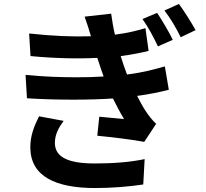

<svg xmlns="http://www.w3.org/2000/svg" viewBox="-20 -882 1040 969"><path d="M883 -862 810 -829C843 -785 865 -748 892 -694L967 -730C946 -768 909 -827 883 -862ZM773 -817 699 -786C730 -742 751 -702 777 -648L852 -681C833 -721 797 -781 773 -817ZM109 -504 116 -386C194 -381 274 -379 350 -379C422 -379 491 -381 550 -385C567 -351 585 -316 606 -281C577 -284 522 -289 481 -293L471 -197C543 -190 652 -177 708 -166L768 -257C726 -297 698 -347 672 -398C732 -406 786 -417 832 -429L812 -547C763 -533 703 -516 621 -506C609 -537 599 -568 589 -599C646 -606 692 -616 730 -625L714 -740C675 -728 623 -715 560 -707C552 -741 546 -777 541 -813L407 -798C419 -764 430 -731 439 -699C348 -696 246 -700 127 -713L134 -599C260 -587 376 -585 471 -590C477 -572 483 -553 491 -530L503 -496C460 -493 413 -492 364 -492C286 -492 200 -495 109 -504ZM301 -272 177 -295C154 -248 132 -199 133 -134C136 8 260 67 460 67C542 67 633 60 703 49L710 -79C639 -64 553 -57 459 -57C327 -57 257 -87 257 -161C257 -204 277 -239 301 -272Z"/></svg>

Font: DAIFUKU Sans JP
Style: Bold
Weight: 700
Designer: Original font ‘Source Han Sans JP’ : Ryoko NISHIZUKA  (kana, bopomofo & ideographs); Paul D. Hunt (Latin, Greek & Cyrill
Foundry: Daifuku
Version: Version 1.001